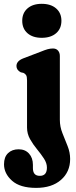

<svg xmlns="http://www.w3.org/2000/svg" viewBox="-66 -720 386 980"><path d="M147 -527Q101 -527 74.2 -550.5Q47.5 -574 47.5 -614Q47.5 -653.5 74.2 -677Q101 -700.5 147 -700.5Q193.5 -700.5 220.5 -677Q247.5 -653.5 247.5 -614Q247.5 -574 220.5 -550.5Q193.5 -527 147 -527ZM239.5 -108.5Q239.5 -73 252.8 -40Q266 -7 279 25.5Q292 58 292 91.5Q292 157.5 245.2 198.2Q198.5 239 118.5 239Q36.5 239 -4.5 202.5Q-45.5 166 -45.5 118.5Q-45.5 81.5 -25 61.8Q-4.5 42 29 42Q62.5 42 82.2 64Q102 86 102 121.5V138Q102 178 137.5 177.5Q173.5 177.5 173.5 135.5Q173.5 112.5 158.2 89.2Q143 66 122.8 41.5Q102.5 17 87.2 -10.2Q72 -37.5 72 -69V-309.5Q72 -329 67.2 -336.5Q62.5 -344 53.5 -348L40 -351Q18 -362.5 18 -383Q18 -408.5 52.5 -422L141.5 -456Q163.5 -465 177.2 -468.8Q191 -472.5 204.5 -472.5Q221 -472.5 230.2 -461.8Q239.5 -451 239.5 -434Z"/></svg>

Font: Fraunces 72pt S100
Style: Bold
Weight: 700
Version: Version 1.000; ttfautohint (v1.8.3)